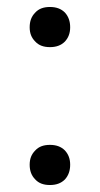

<svg xmlns="http://www.w3.org/2000/svg" viewBox="-20 -520 287 550"><path d="M81 -401C91 -390 105 -385 123 -385C141 -385 155 -390 166 -401C176 -412 181 -425 181 -442C181 -459 176 -473 166 -484C155 -495 141 -500 123 -500C105 -500 91 -495 81 -484C70 -473 65 -459 65 -442C65 -425 70 -412 81 -401ZM81 -6C91 5 105 10 123 10C141 10 155 5 166 -6C176 -17 181 -31 181 -48C181 -65 176 -78 166 -89C155 -100 141 -105 123 -105C105 -105 91 -100 81 -89C70 -78 65 -65 65 -48C65 -31 70 -17 81 -6Z"/></svg>

Font: BUSH 25 TRIRONG 0515 A
Style: Regular
Weight: 400
Designer: Katatrad Team
Foundry: CadsonDemak